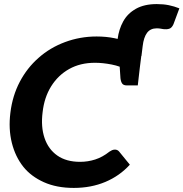

<svg xmlns="http://www.w3.org/2000/svg" viewBox="-20 -914 900 942"><path d="M674 -639 556 -714Q556 -716 556 -717Q556 -718 557 -719Q557 -720 557 -720.5Q557 -721 557 -722Q563 -770 584.5 -809Q606 -848 647 -871Q688 -894 749 -894Q782 -894 808.5 -888.5Q835 -883 860 -873L831 -795Q823 -777 810.5 -773Q798 -769 782 -771Q776 -772 767.5 -773.5Q759 -775 749 -775Q718 -775 701.5 -753Q685 -731 680 -688ZM342 8Q258 8 195.5 -20Q133 -48 95 -95Q55 -145 38 -213.5Q21 -282 31 -361Q41 -444 77 -512.5Q113 -581 169 -630Q225 -680 299 -707.5Q373 -735 454 -735Q501 -735 542 -726.5Q583 -718 617 -705Q651 -692 678 -678L666 -582L598 -572Q571 -589 527.5 -597.5Q484 -606 446 -606Q374 -606 319.5 -575.5Q265 -545 231 -490.5Q197 -436 189 -363Q180 -292 198.5 -237Q217 -182 261 -151Q305 -120 373 -120Q411 -120 447 -131.5Q483 -143 517 -170Q523 -174 529.5 -177Q536 -180 544 -180Q556 -180 564 -171L617 -106Q567 -51 497 -21.5Q427 8 342 8ZM566 -605 666 -582 656 -495H602Q586 -495 579.5 -504Q573 -513 571 -530Z"/></svg>

Font: Aleo ExtraBold
Style: Italic
Weight: 800
Italic angle: -7°
Designer: Alessio Laiso
Foundry: Alessio Laiso
Version: Version 2.001;gftools[0.9.29]